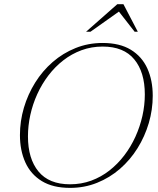

<svg xmlns="http://www.w3.org/2000/svg" viewBox="-20 -904 770 934"><path d="M116 -240.5Q116 -132 167.2 -69.8Q218.5 -7.5 320.5 -7.5Q375.5 -7.5 423.8 -25.2Q472 -43 512.2 -74.5Q552.5 -106 584.5 -148Q616.5 -190 638.8 -239Q661 -288 672.8 -340.2Q684.5 -392.5 684.5 -444.5Q684.5 -553 633.2 -615.2Q582 -677.5 479.5 -677.5Q425 -677.5 376.8 -659.8Q328.5 -642 288 -610.5Q247.5 -579 215.5 -537Q183.5 -495 161.2 -446Q139 -397 127.5 -344.8Q116 -292.5 116 -240.5ZM723 -438Q723 -370.5 703.8 -305.2Q684.5 -240 649 -183Q613.5 -126 563.8 -82.8Q514 -39.5 452.5 -14.8Q391 10 321 10Q237.5 10 183.5 -23Q129.5 -56 103.2 -114.2Q77 -172.5 77 -247Q77 -314.5 96.2 -379.8Q115.5 -445 151 -502Q186.5 -559 236.2 -602.2Q286 -645.5 347.5 -670.2Q409 -695 479.5 -695Q562.5 -695 616.5 -662Q670.5 -629 696.8 -571Q723 -513 723 -438ZM398.5 -749.5 550.5 -883.5H580.5L650.5 -749.5H635L551.5 -856.5H571L420 -749.5Z"/></svg>

Font: Newsreader 36pt ExtraLight
Style: Italic
Weight: 250
Italic angle: -17°
Designer: Hugues Gentile
Foundry: Production Type
Version: Version 1.003